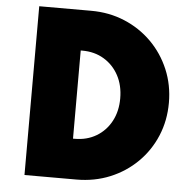

<svg xmlns="http://www.w3.org/2000/svg" viewBox="-56 -880 909 935"><g transform="rotate(5 398.5 -412.5)"><path d="M98 0H352Q440 0 515.8 -31.2Q591.5 -62.5 648.2 -118.5Q705 -174.5 736.5 -249.5Q768 -324.5 768 -411.5Q768 -498.5 736.2 -573.8Q704.5 -649 647.8 -705.5Q591 -762 515.5 -793.5Q440 -825 352 -825H98ZM318 -197V-628H326Q386 -628 432 -600.2Q478 -572.5 504 -524Q530 -475.5 530 -412Q530 -349 504 -300.5Q478 -252 432 -224.5Q386 -197 326 -197Z"/></g></svg>

Font: Spartan Black
Style: Regular
Weight: 900
Designer: Matt Bailey, Mirko Velimirovic
Foundry: Matt Bailey
Version: Version 1.003; ttfautohint (v1.8.3)